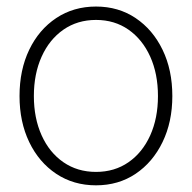

<svg xmlns="http://www.w3.org/2000/svg" viewBox="-20 -551 581 581"><path d="M270.5 9.8Q202.6 9.8 150.1 -25.1Q97.7 -60.1 68.4 -121.1Q39.1 -182.1 39.1 -260.3Q39.1 -339.4 68.4 -400.4Q97.7 -461.4 150.1 -496.3Q202.6 -531.2 270.5 -531.2Q338.4 -531.2 390.4 -496.3Q442.4 -461.4 471.9 -400.4Q501.5 -339.4 501.5 -260.3Q501.5 -182.1 471.9 -121.1Q442.4 -60.1 390.4 -25.1Q338.4 9.8 270.5 9.8ZM270.5 -30.8Q326.7 -30.8 368.9 -60.1Q411.1 -89.4 434.6 -141.4Q458 -193.4 458 -260.3Q458 -327.6 434.6 -379.6Q411.1 -431.6 368.9 -461.2Q326.7 -490.7 270.5 -490.7Q214.4 -490.7 171.9 -461.2Q129.4 -431.6 106 -379.6Q82.5 -327.6 82.5 -260.3Q82.5 -193.4 106 -141.4Q129.4 -89.4 171.9 -60.1Q214.4 -30.8 270.5 -30.8Z"/></svg>

Font: Inter 28pt ExtraLight
Style: Regular
Weight: 250
Designer: Rasmus Andersson
Foundry: rsms
Version: Version 4.001;git-66647c0bb